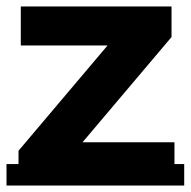

<svg xmlns="http://www.w3.org/2000/svg" viewBox="-22 -558 587 591"><path d="M35 0V-94L353 -470L380 -418H42V-538H506V-444L188 -68L160 -120H515V0ZM-2 13V-53H545V13Z"/></svg>

Font: Montserrat Underline Thin
Style: Bold
Weight: 700
Version: Version 9.000